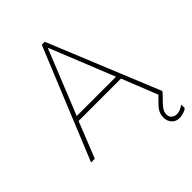

<svg xmlns="http://www.w3.org/2000/svg" viewBox="-253 -850 1170 1170"><g transform="rotate(-45 332.0 -265.0)"><path d="M24.4 0 319.3 -719.7H344.7L639.6 0H607.4L510.7 -242.2L504.9 -252.9L334 -676.8H330.1L159.2 -252.9L153.3 -242.2L56.6 0ZM139.6 -232.4V-261.7H524.4V-232.4ZM596.7 190.4Q566.9 190.4 548.1 169.9Q529.3 149.4 529.3 118.2Q529.3 79.1 557.6 48.6Q585.9 18.1 617.2 -11.7L639.6 0Q622.1 21 602.5 39.8Q583 58.6 569.3 77.6Q555.7 96.7 555.7 118.2Q555.7 139.2 569.6 150.6Q583.5 162.1 601.6 162.1Q620.1 162.1 635.7 154.5Q651.4 147 662.1 139.6V169.9Q651.4 178.7 632.8 184.6Q614.3 190.4 596.7 190.4Z"/></g></svg>

Font: Reddit Sans ExtraLight
Style: Regular
Weight: 250
Designer: Stephen Hutchings
Foundry: Reddit
Version: Version 1.014